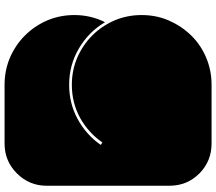

<svg xmlns="http://www.w3.org/2000/svg" viewBox="-72 -900 941 836"><g transform="rotate(-90 398.0 -481.5)"><path d="M751 -335Q751 -271.5 727.5 -216.8Q703.1 -161.1 662.1 -119.1Q621.1 -77.1 565.4 -53.7Q509.8 -30.3 447.3 -30.3Q361.3 -30.3 191.4 -30.3Q115.2 -30.3 61.5 -83Q7.8 -136.7 7.8 -212.9Q7.8 -391.6 7.8 -749Q7.8 -824.2 61.5 -877.9Q115.2 -931.6 191.4 -931.6Q276.4 -931.6 447.3 -931.6Q509.8 -931.6 565.4 -908.2Q621.1 -883.8 662.1 -842.8Q703.1 -801.8 727.5 -746.1Q751 -690.4 751 -627.9Q751 -591.8 743.2 -558.6Q735.4 -524.4 719.7 -494.1Q678.7 -564.5 606.4 -607.4Q534.2 -650.4 447.3 -650.4Q366.2 -650.4 297.9 -613.3Q228.5 -575.2 185.5 -512.7Q189.5 -510.7 196.3 -505.9Q237.3 -565.4 302.7 -602.5Q369.1 -638.7 447.3 -638.7Q509.8 -638.7 565.4 -615.2Q621.1 -590.8 662.1 -549.8Q703.1 -508.8 727.5 -453.1Q751 -397.5 751 -335Z"/></g></svg>

Font: Superfatty
Style: Fat
Weight: 400
Version: Version 1.0